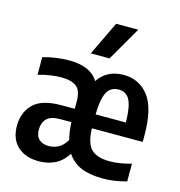

<svg xmlns="http://www.w3.org/2000/svg" viewBox="-118 -912 961 1027"><g transform="rotate(15 362.5 -399.0)"><path d="M188.5 9.5Q114 9.5 70.5 -30.8Q27 -71 27 -144.5Q27 -218 73.5 -264.8Q120 -311.5 228 -311.5H302.5V-352.5Q302.5 -412 274.5 -433.8Q246.5 -455.5 189 -455.5Q162.5 -455.5 129 -450.5Q95.5 -445.5 63 -435.5V-533.5Q99.5 -544 136.5 -549Q173.5 -554 207 -554Q327 -554 369.5 -483Q417 -554.5 509.5 -554.5Q596 -554.5 647.8 -487.5Q699.5 -420.5 699.5 -271V-234.5H418Q420.5 -151 452.8 -119.8Q485 -88.5 556 -88.5Q582.5 -88.5 611.8 -93.2Q641 -98 674 -107V-9Q637.5 1 605.8 5.5Q574 10 542.5 10Q472 10 423.2 -10Q374.5 -30 346 -74Q313.5 -25.5 273.2 -8Q233 9.5 188.5 9.5ZM503.5 -472Q478 -472 459 -458.5Q440 -445 429.5 -410Q419 -375 418 -311.5H585.5Q584.5 -376 574.5 -410.8Q564.5 -445.5 546.2 -458.8Q528 -472 503.5 -472ZM219 -83Q246 -83 271.2 -95.8Q296.5 -108.5 317 -142.5Q306 -183.5 303.5 -238H240.5Q189.5 -238 167.5 -215.2Q145.5 -192.5 145.5 -155.5Q145.5 -119 165.2 -101Q185 -83 219 -83ZM308.5 -620 398.5 -808H521L412.5 -620Z"/></g></svg>

Font: Encode Sans Cnd SmBold
Style: Regular
Weight: 600
Width: 3
Designer: Multiple Designers
Foundry: Impallari Type
Version: Version 3.002; ttfautohint (v1.8.3) -l 8 -r 50 -G 200 -x 14 